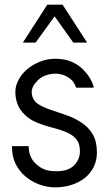

<svg xmlns="http://www.w3.org/2000/svg" viewBox="-20 -777 466 821"><path d="M321.7 -125.3Q322.7 -159.1 309.1 -178Q295.5 -197 269.4 -209.1Q243.4 -221.2 204.5 -231.1Q165.7 -240.9 132.6 -255.1Q99.5 -269.2 75.5 -297.2Q51.5 -325.3 46.5 -367.2Q42.4 -400 55.6 -428Q68.7 -456.1 92.2 -477.5Q115.7 -499 148.5 -512.4Q181.3 -525.8 216.7 -525.8Q256.6 -525.8 286.1 -512.9Q315.7 -500 335.6 -479.5Q355.6 -459.1 367.2 -438.1Q378.8 -417.2 380.8 -402H305.6Q296.5 -430.8 271.5 -446.5Q246.5 -462.1 216.7 -462.1Q196.5 -462.1 173.5 -454Q150.5 -446 131.1 -422Q111.6 -398 116.7 -371.2Q121.7 -347 140.2 -334.1Q158.6 -321.2 189.1 -310.1Q219.7 -299 256.6 -287.1Q293.4 -275.3 326 -254.5Q358.6 -233.8 376.5 -203Q394.4 -172.2 394.4 -125.3Q394.4 -89.9 380.1 -61.9Q365.7 -33.8 341.2 -14.9Q316.7 4 284.1 14.1Q251.5 24.2 216.7 24.2Q181.3 24.2 147.5 11.6Q113.6 -1 87.6 -23.5Q61.6 -46 46.2 -77.5Q30.8 -109.1 31.3 -152H102.5Q102.5 -125.8 113.1 -103.3Q123.7 -80.8 151.3 -62.4Q178.8 -43.9 221.7 -44.9Q270.7 -44.9 295.2 -68.4Q319.7 -91.9 321.7 -125.3ZM352.5 -594.9H293.4L213.6 -707.1L132.3 -594.9H77.8L182.3 -757.1H247.5Z"/></svg>

Font: Myanmar KatKuu
Style: Regular
Weight: 400
Designer: Khon Soe Zaw Thu
Foundry: MPUA
Version: Version 1.00 September 13, 2016, initial release